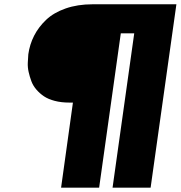

<svg xmlns="http://www.w3.org/2000/svg" viewBox="-20 -762 835 887"><path d="M110.8 -511.2Q117.2 -557.1 137.7 -597.2Q158.2 -637.2 193.1 -670.4Q228 -703.6 283.2 -722.9Q338.4 -742.2 407.2 -742.2H794.9L675.8 105H500L600.1 -607.9H538.1L438 105H262.2L316.9 -288.1H299.8Q263.2 -288.1 233.2 -295.9Q203.1 -303.7 183.1 -317.1Q163.1 -330.6 147.7 -348.6Q132.3 -366.7 124.8 -387.2Q117.2 -407.7 112.3 -429.4Q107.4 -451.2 108.4 -471.9Q109.4 -492.7 110.8 -511.2Z"/></svg>

Font: Trueno UltraBlack
Style: Italic
Weight: 950
Designer: Julieta Ulanovsky
Foundry: Julieta Ulanovsky
Version: Version 3.001b | FøM Fix